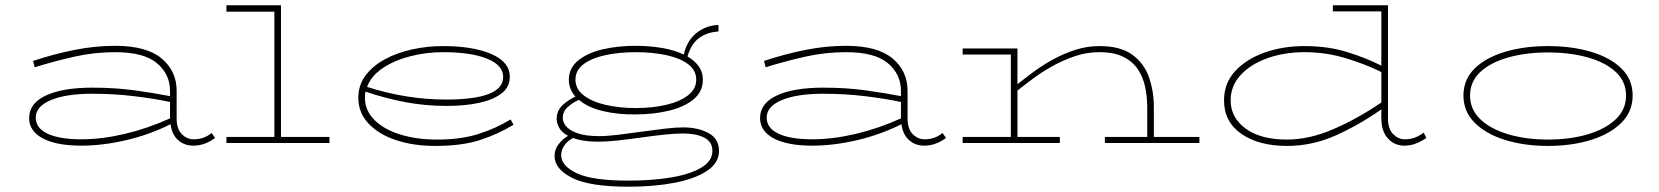

<svg xmlns="http://www.w3.org/2000/svg" viewBox="-20 -540 6265 725"><path d="M287 10Q193 10 141.5 -17.5Q90 -45 90 -94Q90 -150 153.5 -179.5Q217 -209 328 -209Q415 -209 487.5 -199Q560 -189 622 -177V-197Q622 -260 572.5 -301.5Q523 -343 415 -343Q337 -343 263 -326.5Q189 -310 111 -286L105 -310Q187 -337 263.5 -352Q340 -367 415 -367Q533 -367 590 -319.5Q647 -272 647 -197V-93Q647 -53 666.5 -33.5Q686 -14 711 -14Q751 -14 779 -38L792 -19Q775 -6 754 2Q733 10 710 10Q676 10 652.5 -11Q629 -32 624 -71Q544 -31 455.5 -10.5Q367 10 287 10ZM115 -96Q115 -56 160 -35Q205 -14 287 -14Q365 -14 451.5 -34.5Q538 -55 622 -93V-155Q560 -168 485 -177Q410 -186 328 -186Q229 -186 172 -162Q115 -138 115 -96Z M835 0V-23H1016V-496H835V-520H1041V-23H1224V0Z M1623 11Q1542 11 1476.5 -10.5Q1411 -32 1372 -73Q1333 -114 1333 -171Q1333 -218 1360 -254.5Q1387 -291 1433 -316Q1479 -341 1536 -353.5Q1593 -366 1653 -366Q1766 -366 1835.5 -336Q1905 -306 1905 -250Q1905 -211 1873.5 -187Q1842 -163 1788.5 -151.5Q1735 -140 1667 -140Q1587 -140 1512 -154Q1437 -168 1360 -194Q1358 -183 1358 -171Q1358 -124 1392.5 -88.5Q1427 -53 1487 -33.5Q1547 -14 1623 -13Q1716 -12 1784.5 -33.5Q1853 -55 1908 -89L1919 -69Q1862 -34 1793.5 -11.5Q1725 11 1623 11ZM1653 -343Q1589 -343 1529 -327.5Q1469 -312 1425.5 -283Q1382 -254 1366 -212Q1514 -164 1667 -164Q1727 -164 1775.5 -172Q1824 -180 1852 -199Q1880 -218 1880 -250Q1880 -294 1819 -318.5Q1758 -343 1653 -343Z M2354 165Q2206 165 2140 131.5Q2074 98 2074 49Q2074 23 2090.5 3Q2107 -17 2125 -27Q2100 -41 2091 -58.5Q2082 -76 2082 -91Q2082 -123 2105.5 -144Q2129 -165 2153 -175Q2128 -203 2128 -239Q2128 -283 2163 -311.5Q2198 -340 2255 -353.5Q2312 -367 2380 -367Q2432 -367 2479.5 -359Q2527 -351 2562 -334Q2574 -387 2610 -415.5Q2646 -444 2693 -446V-421Q2653 -419 2622 -398Q2591 -377 2576 -327Q2603 -311 2618.5 -289.5Q2634 -268 2634 -239Q2634 -194 2599 -165Q2564 -136 2506 -122Q2448 -108 2380 -108Q2314 -107 2257 -120.5Q2200 -134 2166 -163Q2143 -153 2124 -136Q2105 -119 2105 -94Q2105 -79 2117.5 -63.5Q2130 -48 2160.5 -37Q2191 -26 2243 -26Q2272 -26 2313.5 -31Q2355 -36 2401 -42.5Q2447 -49 2489 -54Q2531 -59 2559 -59Q2616 -59 2655.5 -37.5Q2695 -16 2695 30Q2695 75 2650 105Q2605 135 2528 150Q2451 165 2354 165ZM2380 -132Q2443 -132 2495 -144Q2547 -156 2578 -180Q2609 -204 2609 -239Q2609 -275 2578 -298Q2547 -321 2495 -332Q2443 -343 2380 -343Q2319 -343 2267 -332Q2215 -321 2184 -298Q2153 -275 2153 -239Q2153 -204 2184 -180Q2215 -156 2267 -144Q2319 -132 2380 -132ZM2099 46Q2099 86 2157.5 114Q2216 142 2353 142Q2443 142 2514.5 130Q2586 118 2628 93Q2670 68 2670 30Q2670 -5 2639 -20.5Q2608 -36 2559 -36Q2529 -36 2487 -31.5Q2445 -27 2399.5 -20.5Q2354 -14 2312 -9.5Q2270 -5 2240 -5Q2209 -5 2185.5 -8.5Q2162 -12 2144 -19Q2124 -9 2111.5 8.5Q2099 26 2099 46Z M3047 10Q2953 10 2901.5 -17.5Q2850 -45 2850 -94Q2850 -150 2913.5 -179.5Q2977 -209 3088 -209Q3175 -209 3247.5 -199Q3320 -189 3382 -177V-197Q3382 -260 3332.5 -301.5Q3283 -343 3175 -343Q3097 -343 3023 -326.5Q2949 -310 2871 -286L2865 -310Q2947 -337 3023.5 -352Q3100 -367 3175 -367Q3293 -367 3350 -319.5Q3407 -272 3407 -197V-93Q3407 -53 3426.5 -33.5Q3446 -14 3471 -14Q3511 -14 3539 -38L3552 -19Q3535 -6 3514 2Q3493 10 3470 10Q3436 10 3412.5 -11Q3389 -32 3384 -71Q3304 -31 3215.5 -10.5Q3127 10 3047 10ZM2875 -96Q2875 -56 2920 -35Q2965 -14 3047 -14Q3125 -14 3211.5 -34.5Q3298 -55 3382 -93V-155Q3320 -168 3245 -177Q3170 -186 3088 -186Q2989 -186 2932 -162Q2875 -138 2875 -96Z M3615 0V-23H3797V-334H3615V-357H3822V-222Q3847 -242 3880.5 -267Q3914 -292 3954.5 -314.5Q3995 -337 4039.5 -351.5Q4084 -366 4132 -366Q4211 -366 4255.5 -333.5Q4300 -301 4318.5 -248.5Q4337 -196 4337 -135V-23H4509V0H4152V-23H4312V-135Q4312 -173 4304.5 -210Q4297 -247 4277.5 -277Q4258 -307 4222.5 -325Q4187 -343 4132 -343Q4084 -343 4039.5 -328Q3995 -313 3954.5 -290.5Q3914 -268 3880.5 -243Q3847 -218 3822 -198V-23H3982V0Z M4840 11Q4733 11 4667.5 -34.5Q4602 -80 4602 -161Q4602 -226 4644 -271.5Q4686 -317 4755 -341.5Q4824 -366 4906 -366Q4995 -366 5068.5 -343Q5142 -320 5196 -292V-497H5013V-520H5221V-94Q5221 -53 5240.5 -33.5Q5260 -14 5284 -14Q5305 -14 5321.5 -20Q5338 -26 5356 -39L5366 -19Q5347 -6 5326.5 2Q5306 10 5283 10Q5245 10 5220.5 -17.5Q5196 -45 5196 -94V-127Q5112 -68 5023.5 -28.5Q4935 11 4840 11ZM4627 -161Q4627 -96 4683.5 -54.5Q4740 -13 4840 -13Q4923 -13 5014 -52Q5105 -91 5196 -153V-268Q5140 -296 5064 -319.5Q4988 -343 4906 -343Q4830 -343 4766.5 -320.5Q4703 -298 4665 -257Q4627 -216 4627 -161Z M5825 11Q5736 11 5663.5 -11.5Q5591 -34 5548.5 -76.5Q5506 -119 5506 -179Q5506 -240 5548.5 -281.5Q5591 -323 5663.5 -344.5Q5736 -366 5825 -366Q5915 -366 5987.5 -344.5Q6060 -323 6102.5 -281.5Q6145 -240 6145 -179Q6145 -119 6102.5 -76.5Q6060 -34 5987.5 -11.5Q5915 11 5825 11ZM5825 -13Q5909 -13 5976 -33Q6043 -53 6081.5 -90Q6120 -127 6120 -179Q6120 -232 6081.5 -268Q6043 -304 5976 -323Q5909 -342 5825 -342Q5742 -342 5675 -323Q5608 -304 5569.5 -268Q5531 -232 5531 -179Q5531 -127 5569.5 -90Q5608 -53 5675 -33Q5742 -13 5825 -13Z"/></svg>

Font: Padyakke Expanded One
Style: Regular
Weight: 400
Designer: James Puckett
Foundry: Dunwich Type Founders
Version: Version 1.500; ttfautohint (v1.8.4.7-5d5b)